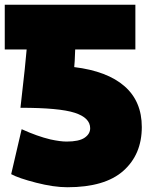

<svg xmlns="http://www.w3.org/2000/svg" viewBox="-40 -743 616 807"><path d="M529 -535H276Q274 -475 272 -461Q411 -444 483.5 -380.5Q556 -317 556 -209Q556 -94 478.5 -25Q401 44 243 44Q186 44 112 25Q38 6 7 -11L51 -200Q117 -170 172 -157Q213 -148 240 -148Q292 -148 315.5 -164Q339 -180 339 -204Q339 -248 274 -269Q209 -290 46 -290Q69 -491 72 -535H-20V-723H529Z"/></svg>

Font: Repo
Style: ExtraBlack
Weight: 1000
Designer: Stefan Peev
Foundry: Context Ltd
Version: Version 001.000